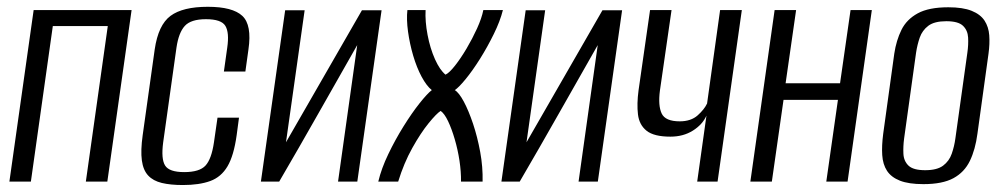

<svg xmlns="http://www.w3.org/2000/svg" viewBox="-20 -524 2896 554"><path d="M7.1 0 77.1 -495H359.7L289.7 0H227.7L291 -448.8H132.4L69.1 0Z M507.6 9.9Q471.9 9.9 446.9 3.9Q422 -2.1 407.6 -17.5Q393.1 -32.9 389.3 -61.2Q385.5 -89.6 391.7 -134L426.4 -381.5Q436.7 -452 472 -478.2Q507.3 -504.4 579.6 -504.4Q651.2 -504.4 679.2 -478.2Q707.2 -452 696.9 -381.5L688 -317.5H626L635.7 -386.6Q642 -429.9 630.3 -449.3Q618.6 -468.6 574.3 -468.6Q531 -468.6 513.3 -449.3Q495.5 -429.9 489.2 -386.6L450.8 -113Q444.5 -65.3 456.4 -46.4Q468.2 -27.4 511.5 -27.4Q555.8 -27.4 573.1 -46.4Q590.3 -65.3 597.3 -113L607.6 -184.5H669.6L662.9 -134.2Q654.7 -74.9 636.4 -44Q618.1 -13.1 586.5 -1.6Q554.9 9.9 507.6 9.9Z M732.8 0 802.8 -494.3H859L805.2 -113.5L1024.3 -494.3H1081L1011 0H955.4L1010.7 -393.9Q954.3 -295 898.8 -196.9Q843.3 -98.9 785.6 0Z M1071.5 0Q1080.5 -38 1100.5 -79.5Q1120.4 -121 1144.4 -159.5Q1168.4 -198 1190.6 -226Q1212.9 -254 1225.9 -264Q1210.9 -276 1196.6 -302.5Q1182.4 -329 1172.2 -363.5Q1162.1 -398 1157.3 -433Q1152.5 -468 1155.5 -495H1208Q1206.3 -462.2 1213.7 -423.4Q1221 -384.7 1235.1 -353.1Q1249.3 -321.6 1265.5 -308.6Q1276.4 -313.7 1292.9 -334.6Q1309.3 -355.4 1326.2 -383.9Q1343 -412.3 1356.5 -441.9Q1370 -471.6 1374.6 -495H1431.1Q1423.1 -463 1404.9 -426Q1386.8 -389 1365.2 -354.5Q1343.5 -320 1323.4 -295.5Q1303.2 -271 1292.2 -264Q1304.2 -257 1318.2 -231Q1332.1 -205 1344.9 -167Q1357.6 -129 1365.6 -85.5Q1373.5 -42 1372.5 0H1310.2Q1310.6 -28.2 1305.8 -60.3Q1300.9 -92.4 1292.1 -122.4Q1283.3 -152.4 1272.9 -174.3Q1262.5 -196.2 1251.5 -204Q1239.5 -196.5 1216.6 -168.3Q1193.7 -140.1 1169.6 -96.9Q1145.5 -53.8 1128.9 0Z M1426.8 0 1496.8 -494.3H1553L1499.2 -113.5L1718.3 -494.3H1775L1705 0H1649.4L1704.7 -393.9Q1648.3 -295 1592.8 -196.9Q1537.3 -98.9 1479.6 0Z M1991.7 0 2018.4 -190.3Q2007 -164.6 1979.2 -147.1Q1951.5 -129.7 1914.5 -129.7Q1867 -129.7 1845.7 -146.7Q1824.4 -163.7 1820.8 -193.9Q1817.2 -224.1 1822.5 -263.5L1855.7 -495H1917.7L1884.1 -262.4Q1878.5 -219.2 1889.2 -196.5Q1899.8 -173.9 1941.3 -173.9Q1973.7 -173.9 1993 -191.1Q2012.2 -208.3 2020.2 -225.3L2057.8 -495H2120.5L2050.5 0Z M2145.1 0 2215.1 -495H2277.1L2246.8 -283.8H2403.9L2434.2 -495H2495.6L2425.6 0H2364.2L2397.8 -235.9H2240.8L2207.1 0Z M2644.3 7.3Q2602.2 7.3 2576.9 -2.6Q2551.6 -12.5 2539.4 -31.1Q2527.3 -49.7 2525.6 -76.6Q2523.9 -103.6 2528.4 -138L2560.4 -369.4Q2566.2 -407.7 2581.1 -437.9Q2596 -468 2628 -485.5Q2659.9 -503 2716.3 -503Q2758.3 -503 2783.6 -492.8Q2808.9 -482.6 2820.8 -464.5Q2832.6 -446.3 2834.4 -422.2Q2836.2 -398 2832.3 -369.4L2800.3 -138.2Q2794.3 -92.4 2778.5 -59.8Q2762.7 -27.1 2731.1 -9.9Q2699.5 7.3 2644.3 7.3ZM2649.5 -32.9Q2683.7 -32.9 2701.2 -46Q2718.8 -59.2 2726.2 -80.5Q2733.6 -101.7 2736.7 -124.8L2771.2 -371.6Q2774.6 -395 2773.4 -415.7Q2772.3 -436.5 2758.5 -449.7Q2744.7 -462.8 2710.5 -462.8Q2676.3 -462.8 2658.7 -449.7Q2641.2 -436.5 2633.9 -415.7Q2626.7 -395 2623.2 -371.6L2588.8 -124.8Q2585.7 -101.7 2586.7 -80.5Q2587.7 -59.2 2601.5 -46Q2615.3 -32.9 2649.5 -32.9Z"/></svg>

Font: Alumni Sans SC Thin
Style: Italic
Weight: 100
Italic angle: -8°
Designer: Robert E. Leuschke
Foundry: Robert E. Leuschke
Version: Version 1.016